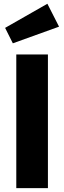

<svg xmlns="http://www.w3.org/2000/svg" viewBox="-20 -976 333 996"><path d="M64.5 -693.4H228.6V0H64.5ZM6.5 -831.4 225.8 -956.5 286.3 -837.7 46.6 -751.3Z"/></svg>

Font: Fira Sans Variable
Style: Regular
Weight: 400
Designer: Carrois Corporate & Edenspiekermann AG
Foundry: Carrois Corporate GbR & Edenspiekermann AG
Version: Version 4.202